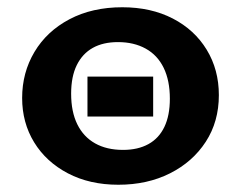

<svg xmlns="http://www.w3.org/2000/svg" viewBox="-20 -501 664 529"><path d="M306 8Q227 8 167 -23.5Q107 -55 74 -109Q41 -163 41 -231Q41 -301 75 -358Q109 -415 171.5 -448Q234 -481 317 -481Q396 -481 456 -450Q516 -419 549.5 -364Q583 -309 583 -239Q583 -166 547 -110.5Q511 -55 448.5 -23.5Q386 8 306 8ZM319 -88Q360 -88 389 -104Q418 -120 433 -151.5Q448 -183 448 -229Q448 -279 431 -314Q414 -349 381.5 -367Q349 -385 305 -385Q264 -385 235.5 -369Q207 -353 191.5 -321.5Q176 -290 176 -243Q176 -193 193 -158.5Q210 -124 242 -106Q274 -88 319 -88ZM221 -180V-290H402V-180Z"/></svg>

Font: Ysabeau SC ExtraBold
Style: Regular
Weight: 800
Designer: Christian Thalmann (Catharsis Fonts)
Version: Version 2.001;gftools[0.9.30]; featfreeze: smcp